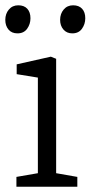

<svg xmlns="http://www.w3.org/2000/svg" viewBox="-35 -705 342 725"><path d="M27 0V-37L108 -51V-412L28 -425V-462L157 -491L177 -483V-51L257 -37V0ZM238 -579Q217 -579 204.5 -593.5Q192 -608 192 -630Q192 -653 205.5 -669Q219 -685 241 -685Q263 -685 275 -672Q287 -659 287 -636Q287 -614 274.5 -596.5Q262 -579 238 -579ZM31 -579Q9 -579 -3 -593.5Q-15 -608 -15 -630Q-15 -653 -1.5 -669Q12 -685 34 -685Q56 -685 68 -672Q80 -659 80 -636Q80 -614 67.5 -596.5Q55 -579 31 -579Z"/></svg>

Font: Faustina Light Light
Style: Regular
Weight: 300
Version: Version 1.200